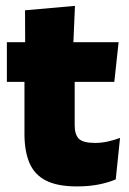

<svg xmlns="http://www.w3.org/2000/svg" viewBox="-20 -640 450 671"><path d="M249 11.5Q180.5 11.5 140.2 -9.2Q100 -30 82.8 -71Q65.5 -112 65.5 -172V-436H241V-202Q241 -170 255.5 -155.2Q270 -140.5 312.5 -140.5Q335.5 -140.5 358.2 -145.8Q381 -151 399.5 -158L384.5 -13Q358.5 -2 324.5 4.8Q290.5 11.5 249 11.5ZM4 -354V-492.5H394.5L379.5 -354ZM68 -480.5 67.5 -604 242 -619.5 236 -480.5Z"/></svg>

Font: Anek Latin ExtraBold
Style: Regular
Weight: 800
Designer: Yesha Goshar
Foundry: Ek Type
Version: Version 1.003